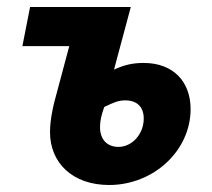

<svg xmlns="http://www.w3.org/2000/svg" viewBox="-20 -517 606 549"><path d="M292 12C419 12 525 -86 525 -205C525 -283 476 -337 391 -337C360 -337 337 -332 306 -318L354 -497H66L44 -385H178L135 -224C131 -208 123 -172 123 -139C123 -51 188 12 292 12ZM319 -97C287 -97 266 -117 266 -154C266 -172 270 -188 278 -211C305 -224 318 -230 338 -230C372 -230 391 -211 391 -178C391 -133 357 -97 319 -97Z"/></svg>

Font: Source Sans Pro
Style: Bold Italic
Weight: 700
Italic angle: -11°
Designer: Paul D. Hunt
Foundry: Adobe Systems Incorporated
Version: Version 3.006;hotconv 1.0.111;makeotfexe 2.5.65597